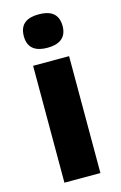

<svg xmlns="http://www.w3.org/2000/svg" viewBox="-119 -820 548 871"><g transform="rotate(-15 155.5 -384.0)"><path d="M156 -768C106 -768 65 -751 65 -689C65 -629 106 -611 156 -611C205 -611 247 -629 247 -689C247 -751 205 -768 156 -768ZM240 -549H71V0H240Z"/></g></svg>

Font: Noto Sans Myanmar UI ExtraBold
Style: Regular
Weight: 800
Designer: Monotype Design Team
Foundry: Monotype Imaging Inc.
Version: Version 2.103